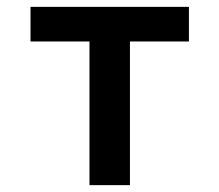

<svg xmlns="http://www.w3.org/2000/svg" viewBox="-20 -540 640 560"><path d="M241 0V-419H69V-520H531V-419H359V0Z"/></svg>

Font: Iosevka SS04 Extended
Style: Bold
Weight: 700
Width: 7
Monospace: yes
Designer: Belleve Invis
Foundry: Belleve Invis
Version: Version 19.0.0; ttfautohint (v1.8.4)